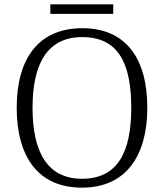

<svg xmlns="http://www.w3.org/2000/svg" viewBox="-20 -855 757 885"><path d="M212 -791H502V-835H212ZM358 10C560 10 659 -136 659 -358C659 -585 561 -725 359 -725C158 -725 57 -585 57 -359C57 -132 156 10 358 10ZM358 -31C200 -31 130 -152 130 -358C130 -564 200 -684 359 -684C525 -684 585 -564 585 -358C585 -153 522 -31 358 -31Z"/></svg>

Font: Noto Serif Devanagari Light
Style: Regular
Weight: 300
Designer: Universal Thirst, Indian Type Foundry and the Monotype Design Team
Foundry: Monotype Imaging Inc.
Version: Version 2.004